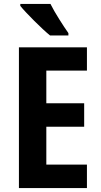

<svg xmlns="http://www.w3.org/2000/svg" viewBox="-20 -1020 513 974"><path d="M236 -1000H83V-990C112 -954 194 -872 234 -840H327V-852C303 -886 257 -957 236 -1000ZM421 -66V-185H215V-377H407V-496H215V-662H421V-780H76V-66Z"/></svg>

Font: Noto Sans Malayalam UI Condensed
Style: Bold
Weight: 700
Width: 3
Designer: Jelle Bosma - Monotype Design Team
Foundry: Monotype Imaging Inc.
Version: Version 2.104